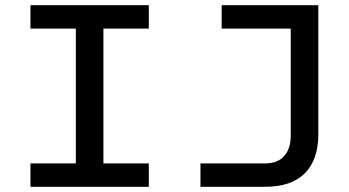

<svg xmlns="http://www.w3.org/2000/svg" viewBox="-20 -718 1340 738"><path d="M271.5 0V-698H377.5V0ZM97 -698H552V-608H97ZM97 -90H552V0H97ZM750.5 0V-90H1000Q1047.5 -90 1072.5 -118.5Q1097.5 -147 1097.5 -196V-698H1203.5V-201Q1203.5 -152.5 1190.5 -115.2Q1177.5 -78 1152 -52.2Q1126.5 -26.5 1088.2 -13.2Q1050 0 999 0ZM832 -698H1196V-608H832Z"/></svg>

Font: Azeret Mono Thin
Style: Regular
Weight: 100
Designer: Martin Vácha
Foundry: Displaay
Version: Version 1.002